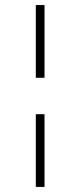

<svg xmlns="http://www.w3.org/2000/svg" viewBox="-20 -615 315 754"><path d="M120.6 -309.6H154.8V-595.2H120.6ZM120.6 119.1H154.8V-166.5H120.6Z"/></svg>

Font: Now Light
Style: Regular
Weight: 300
Designer: Alfredo Marco Pradil
Foundry: Alfredo Marco Pradil
Version: Version 1.200;hotconv 1.0.109;makeotfexe 2.5.65596